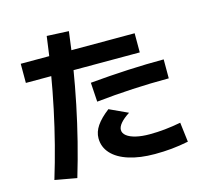

<svg xmlns="http://www.w3.org/2000/svg" viewBox="-115 -907 1168 1085"><g transform="rotate(-15 469.0 -364.5)"><path d="M247.7 -775.1 375.8 -769Q350.9 -562.8 308.4 -356.5Q265.8 -150.2 207 45.5L78.9 22.5Q136.6 -166.3 178.7 -365.1Q220.8 -564 247.7 -775.1ZM380.6 -140.6Q380.6 -177.6 404.5 -212.7Q428.3 -247.8 477.2 -285.2L584.9 -235.4Q550.3 -213.4 532.6 -192.5Q514.9 -171.5 514.9 -153.5Q514.9 -133.8 533.7 -118.9Q552.6 -103.9 586.9 -95.8Q621.2 -87.7 666.2 -87.7Q711.1 -87.7 755.9 -92.3Q800.7 -96.9 849.6 -106.2L863.5 8.4Q812.4 18.7 765.3 23.3Q718.2 27.9 666.2 27.9Q579.5 27.9 514.9 7.5Q450.2 -12.9 415.4 -51Q380.6 -89 380.6 -140.6ZM65.2 -661.2H731.6V-549.2H65.2ZM851.9 -476.1V-365.2Q640.3 -365.2 427.3 -342.6L420.2 -455Q651.7 -476.1 851.9 -476.1Z"/></g></svg>

Font: Pretendard JP Variable
Style: Regular
Weight: 400
Designer: Base glyphs from Inter by Rasmus Andersson; Hangul glyphs from Noto Sans CJK(Source Han Sans) by Jang Soo-young and Kang
Foundry: Kil Hyung-jin
Version: Version 1.307;Glyphs 3.2 (3192)